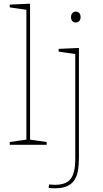

<svg xmlns="http://www.w3.org/2000/svg" viewBox="-20 -785 557 1041"><path d="M143 -21 136 -29 233 -15V0H33V-15L130 -29L123 -21V-739L130 -731L33 -745V-760L143 -765ZM276 236Q270 236 261.5 235.5Q253 235 244 234L246 215Q255 216 263 216.5Q271 217 278 217Q338 217 363 185Q388 153 388 77V-499L395 -491L298 -505V-520L408 -525V68Q408 104 403.5 134.5Q399 165 386 187.5Q373 210 346.5 223Q320 236 276 236ZM390 -663Q379 -663 372 -671Q365 -679 365 -692Q365 -706 372.5 -714Q380 -722 391 -722Q403 -722 410 -714Q417 -706 417 -692Q417 -678 409 -670.5Q401 -663 390 -663Z"/></svg>

Font: Bitter Thin Thin
Style: Regular
Weight: 250
Version: Version 2.002